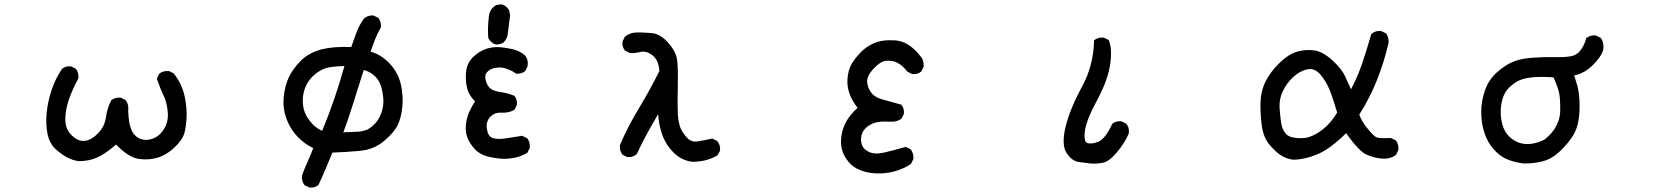

<svg xmlns="http://www.w3.org/2000/svg" viewBox="-20 -717 7540 874"><path d="M337.9 16.6Q311.5 12.7 287.6 0.5Q263.2 -11.7 234.9 -36.6Q205.6 -62.5 196.3 -107.4Q187.5 -150.9 192.4 -202.6Q197.3 -253.9 214.4 -305.7Q222.7 -331.5 234.6 -355.7Q246.6 -379.9 261.7 -402.8L262.2 -403.3L262.7 -403.8Q278.3 -417 302.2 -415H303.2L304.2 -414.6L323.7 -404.8L325.2 -403.8L326.2 -402.8Q338.9 -385.7 336.9 -361.8V-360.4L336.4 -359.4Q323.7 -336.4 313 -312.5Q302.2 -288.6 293.5 -263.7Q285.2 -239.3 281 -215.8Q276.9 -192.4 277.3 -169.9Q277.8 -147.9 285.6 -130.4Q293.5 -112.8 308.6 -98.9Q323.7 -85 338.6 -79.3Q353.5 -73.7 368.2 -76.2Q398.4 -80.6 427.2 -111.3Q456.5 -142.1 461.9 -181.6Q467.8 -223.6 485.8 -259.3L486.8 -260.7L487.8 -261.7Q504.9 -274.4 528.8 -272.5H529.8L530.8 -272L550.3 -262.2L551.8 -261.7L552.2 -260.3Q567.4 -241.2 563.5 -213.4Q564 -196.8 565.4 -182.4Q566.9 -168 569.3 -156Q571.8 -144 575.2 -134.3Q578.6 -124.5 582.8 -116.7Q586.9 -108.9 592.3 -103.5Q618.2 -75.7 656.2 -81.1Q675.8 -84 691.7 -93.8Q707.5 -103.5 720.2 -120.6Q746.1 -155.3 744.1 -198.7Q743.7 -210 742.2 -220.7Q740.7 -231.4 738.5 -241.5Q736.3 -251.5 733.2 -261.2Q730 -271 725.6 -279.8Q716.8 -298.3 709.2 -317.6Q701.7 -336.9 694.8 -356.4L693.8 -358.9L694.8 -360.8L704.6 -380.4L705.6 -381.8L706.5 -382.8Q715.3 -389.2 725.8 -391.8Q736.3 -394.5 748.5 -393.6H749.5L750.5 -393.1L770 -383.3L771.5 -382.8L772 -381.3Q790 -358.4 802 -333Q814 -307.6 820.3 -279.8Q832 -224.1 829.1 -179.2Q826.2 -134.8 818.4 -107.9Q814 -93.8 803.2 -78.4Q792.5 -63 774.9 -46.4Q763.7 -35.6 751.5 -26.9Q739.3 -18.1 726.8 -11.5Q714.4 -4.9 701.2 -0.5Q661.6 12.7 613.8 6.8Q566.4 1 508.3 -59.1Q459.5 -16.6 423.3 -0.5Q385.3 16.6 338.9 16.6H338.4Z M1387.2 136.2 1367.7 126.5 1366.2 125.5 1365.2 124.5Q1352.5 107.4 1354.5 83.5V82.5L1355 82Q1358.9 70.8 1363 59.8Q1367.2 48.8 1371.8 38.1Q1376.5 27.3 1381.3 16.6Q1394.5 -12.2 1405.8 -43Q1366.7 -61 1334.5 -94.7Q1327.6 -102.1 1321.5 -109.6Q1315.4 -117.2 1310.1 -125.2Q1304.7 -133.3 1299.8 -141.8Q1294.9 -150.4 1291 -159.4Q1287.1 -168.5 1283.7 -177.7Q1266.6 -224.6 1271.5 -274.9Q1276.4 -324.7 1293.5 -362.8Q1302.2 -381.8 1315.7 -400.9Q1329.1 -419.9 1347.2 -438.5Q1366.2 -458 1390.1 -471.2Q1414.1 -484.4 1442.9 -492.2Q1498.5 -506.3 1579.1 -502.9Q1584.5 -519 1590.3 -535.2Q1596.2 -551.3 1602.1 -567.4Q1614.7 -602.5 1636.7 -632.3L1637.2 -632.8L1637.7 -633.3Q1655.3 -648.4 1679.2 -646.5H1680.2L1681.2 -646L1700.7 -636.2L1702.1 -635.3L1703.1 -634.3Q1715.8 -617.2 1713.9 -593.3V-591.8L1712.9 -590.8Q1697.8 -564 1686 -534.7Q1684.6 -530.3 1682.9 -525.6Q1681.2 -521 1679.4 -516.6Q1677.7 -512.2 1676 -507.8Q1674.3 -503.4 1672.9 -499Q1671.4 -494.6 1669.9 -490.2Q1668.5 -485.8 1667 -481.9Q1682.1 -478 1696.5 -470.9Q1710.9 -463.9 1724.4 -453.9Q1737.8 -443.8 1751 -430.7Q1764.6 -417 1775.1 -401.4Q1785.6 -385.7 1793 -368.7Q1800.3 -351.6 1804.7 -333.5Q1816.4 -278.8 1811.5 -231Q1806.6 -183.1 1791.5 -149.9Q1776.4 -116.7 1730 -76.7Q1683.1 -36.1 1617.7 -30.3Q1556.2 -24.4 1493.2 -22.5Q1478.5 13.7 1463.4 49.3Q1447.8 86.4 1430.2 123.5L1429.7 124.5L1428.7 125.5Q1413.1 138.7 1389.2 136.7H1388.2ZM1446.8 -121.6Q1477.1 -195.3 1502.4 -269.5Q1527.3 -342.3 1547.9 -416.5Q1516.1 -415.5 1494.1 -412.8Q1472.2 -410.2 1460 -405.8Q1433.6 -396 1411.1 -376.5Q1399.9 -366.7 1391.4 -356.2Q1382.8 -345.7 1377.4 -335Q1365.7 -313.5 1361.1 -289.8Q1356.4 -266.1 1359.4 -239.7Q1360.8 -226.6 1364.3 -214.8Q1367.7 -203.1 1373.5 -192.4Q1376 -187 1379.4 -181.6Q1382.8 -176.3 1387 -170.9Q1391.1 -165.5 1395.8 -160.2Q1400.4 -154.8 1405.3 -149.4Q1423.8 -131.3 1446.8 -121.6ZM1652.8 -127.4Q1670.4 -136.7 1688.5 -156.2Q1697.8 -166 1704.8 -178.7Q1711.9 -191.4 1717.3 -207Q1727.5 -237.8 1724.6 -271Q1723.6 -282.2 1721.9 -292.7Q1720.2 -303.2 1717.8 -312.7Q1715.3 -322.3 1712.4 -331.1Q1703.1 -356.9 1680.7 -375.5Q1660.6 -392.1 1635.7 -398.4L1590.3 -253.9Q1568.4 -183.1 1543 -114.7Q1552.2 -115.2 1560.8 -115.5Q1569.3 -115.7 1576.9 -116Q1584.5 -116.2 1591.3 -116.7Q1598.1 -117.2 1604.5 -117.2Q1630.4 -118.2 1652.8 -127.4Z M2269 5.9Q2233.4 3.9 2198.7 -4.9Q2162.6 -14.2 2140.1 -39.6Q2134.8 -45.9 2129.9 -52Q2125 -58.1 2121.1 -64.5Q2117.2 -70.8 2113.8 -76.9Q2110.4 -83 2107.9 -89.8Q2097.7 -115.2 2100.6 -147Q2103.5 -178.2 2115.7 -206.5Q2126.5 -231.9 2142.6 -255.9Q2128.9 -268.6 2119.9 -283.4Q2110.8 -298.3 2106.4 -314.9Q2097.7 -350.1 2101.6 -390.1Q2106 -431.6 2134.8 -458.5Q2148.9 -471.7 2163.6 -480.7Q2178.2 -489.7 2193.4 -494.6Q2224.1 -504.9 2257.3 -502Q2268.1 -501 2278.3 -499.5Q2288.6 -498 2298.3 -496.1Q2308.1 -494.1 2317.4 -492.2Q2345.7 -484.9 2368.2 -466.3L2368.7 -465.8Q2386.2 -446.3 2381.8 -416V-415L2381.3 -414.6L2371.6 -395L2371.1 -393.6L2370.1 -393.1Q2354.5 -379.9 2330.6 -381.8H2329.1L2327.6 -382.8Q2322.3 -387.2 2315.7 -390.9Q2309.1 -394.5 2301.5 -397.9Q2293.9 -401.4 2285.6 -404.3Q2261.2 -413.1 2235.8 -408.2Q2227.5 -406.7 2220.5 -404.1Q2213.4 -401.4 2207.5 -397.5Q2201.7 -393.6 2197.3 -388.7Q2184.1 -374.5 2191.4 -350.1Q2198.2 -324.7 2213.4 -313.5Q2229 -301.8 2258.3 -297.9Q2274.4 -295.9 2289.8 -291.7Q2305.2 -287.6 2319.8 -281.7L2320.8 -281.2L2321.8 -280.3Q2335 -264.6 2333 -240.7V-239.7L2332.5 -238.8L2322.8 -219.2L2321.8 -217.3L2320.3 -216.8Q2314 -212.9 2306.9 -210.2Q2299.8 -207.5 2292.5 -206.1Q2285.2 -204.6 2277.3 -204.1Q2269.5 -203.6 2261.2 -204.1Q2258.3 -204.1 2255.1 -204.1Q2252 -204.1 2249 -203.9Q2246.1 -203.6 2243.2 -202.9Q2240.2 -202.1 2237.5 -201.4Q2234.9 -200.7 2232.2 -199.5Q2229.5 -198.2 2226.8 -196.8Q2224.1 -195.3 2221.7 -193.6Q2219.2 -191.9 2216.8 -189.7Q2214.4 -187.5 2211.9 -185.5Q2202.1 -175.3 2198 -161.9Q2193.8 -148.4 2196.3 -131.3Q2200.7 -97.7 2220.2 -89.8Q2241.2 -81.1 2280.8 -86.9Q2322.3 -92.8 2355.5 -98.6L2357.4 -99.1L2358.9 -98.1L2378.4 -88.4L2379.9 -87.4L2380.9 -86.4Q2393.6 -69.3 2391.6 -44.4V-43.5L2391.1 -42.5L2381.3 -22.9L2380.4 -21L2378.9 -20.5Q2354.5 -6.3 2327.6 0Q2314 2.9 2299.6 4.4Q2285.2 5.9 2269.5 5.9ZM2270.5 -522Q2262.2 -518.1 2254.2 -516.1Q2246.1 -514.2 2237.8 -514.6H2237.3H2236.8Q2227.1 -517.1 2218.8 -523.7Q2210.4 -530.3 2204.1 -541L2203.1 -542V-543Q2200.7 -560.1 2201.2 -584.2Q2201.7 -608.4 2205.1 -640.1Q2208.5 -676.3 2238.3 -693.4L2239.3 -694.3H2240.2L2261.7 -697.3H2263.2H2264.2Q2274.4 -694.3 2282.7 -687.7Q2291 -681.2 2296.9 -670.9L2297.4 -669.9L2297.9 -668.9L2301.8 -647.5V-646.5V-645.5L2290 -552.7V-552.2L2289.6 -551.8Q2287.6 -545.9 2284.9 -541Q2282.2 -536.1 2278.8 -531.5Q2275.4 -526.9 2271.5 -523.4L2271 -522.5Z M3131.3 19.5Q3080.1 13.2 3042.5 -26.4Q3035.2 -34.2 3028.6 -42.2Q3022 -50.3 3016.4 -59.1Q3010.7 -67.9 3006.1 -76.9Q3001.5 -85.9 2997.6 -95.5Q2993.7 -105 2990.7 -115.2Q2978.5 -154.8 2976.1 -197.3Q2952.1 -157.2 2929.7 -116.7Q2902.8 -67.9 2879.4 -17.1L2878.9 -16.1L2877.9 -15.1Q2869.1 -7.3 2858.6 -4.2Q2848.1 -1 2836.4 -2H2835.4L2834.5 -2.4L2814.9 -12.2L2813.5 -13.2L2812.5 -14.2Q2799.8 -31.2 2801.8 -55.2V-56.2L2802.2 -57.1Q2820.8 -100.6 2842.5 -142.6Q2864.3 -184.6 2888.7 -224.6Q2900.4 -244.6 2912.4 -265.1Q2924.3 -285.6 2936 -306.6Q2947.8 -327.6 2959 -349.4Q2970.2 -371.1 2981.4 -393.1Q2979 -441.9 2951.2 -464.4Q2923.3 -486.8 2896 -480.5Q2864.7 -473.6 2848.1 -475.6H2846.7L2846.2 -476.1L2826.7 -485.8L2825.2 -486.3L2824.7 -487.3Q2817.9 -495.1 2815.2 -505.1Q2812.5 -515.1 2813.5 -526.9V-527.8L2814 -528.8L2823.7 -548.3L2824.2 -549.8L2825.2 -550.3Q2848.6 -569.3 2879.9 -569.3Q2889.6 -569.3 2900.4 -569.1Q2911.1 -568.8 2922.4 -568.1Q2933.6 -567.4 2945.8 -566.4Q2984.4 -563.5 3019 -525.4Q3036.1 -506.8 3046.4 -489Q3056.6 -471.2 3060.5 -454.1Q3067.4 -421.4 3065.4 -329.1Q3063.5 -237.3 3065.4 -200.7Q3066.4 -182.1 3069.1 -167Q3071.8 -151.9 3075.7 -139.6Q3080.1 -127.4 3087.6 -115.5Q3095.2 -103.5 3106 -91.3Q3126.5 -68.8 3154.3 -73.2Q3185.5 -78.1 3220.2 -85.9L3222.7 -86.4L3224.1 -85.4L3243.7 -75.7L3245.1 -75.2L3245.6 -74.2Q3259.8 -56.6 3257.8 -32.7V-31.2L3257.3 -30.3L3246.6 -10.7L3245.6 -9.3L3244.1 -8.8Q3236.3 -3.9 3227.5 0Q3218.8 3.9 3209.7 7.1Q3200.7 10.3 3190.9 12.7Q3161.6 19.5 3131.8 19.5Z M3965.3 72.3Q3929.7 70.3 3897.5 58.1Q3880.9 52.2 3867.4 42.7Q3854 33.2 3843.3 20.5Q3832.5 7.8 3825.2 -5.6Q3817.9 -19 3813.5 -33.2Q3805.7 -61 3809.6 -94.2Q3813.5 -127.9 3830.6 -160.6Q3846.7 -192.4 3883.8 -226.1Q3858.4 -258.3 3847.2 -290Q3835 -324.2 3837.9 -359.6Q3840.8 -395 3854 -420.9Q3867.2 -445.8 3893.6 -474.1Q3902.3 -483.9 3912.4 -492.2Q3922.4 -500.5 3933.6 -507.3Q3944.8 -514.2 3957 -520Q3994.1 -537.1 4054.7 -533.2Q4116.2 -529.3 4167.5 -463.9Q4177.2 -454.1 4181.4 -441.7Q4185.5 -429.2 4184.6 -414.6V-413.6L4184.1 -412.6L4174.3 -393.1L4173.8 -391.6L4172.9 -391.1Q4165 -384.3 4155 -381.6Q4145 -378.9 4133.3 -379.9H4132.3L4131.3 -380.4L4111.8 -390.1L4110.4 -390.6L4109.9 -391.6Q4101.6 -401.9 4093.5 -409.9Q4085.4 -418 4077.9 -423.3Q4070.3 -428.7 4063.5 -432.1Q4042 -442.4 4014.6 -440.4Q3988.3 -438.5 3955.6 -403.3Q3923.3 -368.2 3927.7 -339.8Q3929.2 -330.1 3932.1 -321.3Q3935.1 -312.5 3939.5 -304.9Q3943.8 -297.4 3949.7 -291Q3951.7 -288.6 3954.1 -286.4Q3956.5 -284.2 3959.2 -282.2Q3961.9 -280.3 3964.6 -278.3Q3967.3 -276.4 3970.5 -274.7Q3973.6 -272.9 3977.1 -271.5Q3980.5 -270 3984.1 -268.6Q3987.8 -267.1 3991.7 -265.9Q3995.6 -264.6 3999.5 -263.7Q4033.7 -254.9 4080.6 -241.2L4082.5 -240.7L4083.5 -239.3Q4090.3 -231.4 4093 -221.4Q4095.7 -211.4 4094.7 -199.7V-198.7L4094.2 -197.8L4084.5 -178.2L4083.5 -176.8L4082.5 -175.8Q4061 -161.1 4033.7 -163.1Q3973.1 -167 3944.3 -150.9Q3915.5 -135.3 3905.8 -112.8Q3896 -90.3 3901.4 -64.9Q3906.7 -40 3933.6 -26.4Q3960.9 -12.2 4006.3 -22.9Q4054.2 -34.2 4101.1 -47.9L4103 -48.3L4105 -47.4L4124.5 -37.6L4126 -36.6L4127 -35.6Q4139.6 -17.1 4137.7 6.3V7.3L4137.2 8.3L4127.4 27.8L4126.5 29.3L4125.5 30.3Q4108.4 41.5 4089.8 49.6Q4071.3 57.6 4051.3 63.2Q4031.2 68.8 4009.8 71Q3988.3 73.2 3965.3 72.3Z M4945.3 27.3Q4918.5 23.4 4891.1 20.5Q4860.8 17.1 4835.9 -19.3Q4811 -55.7 4830.1 -137.7Q4849.1 -217.8 4903.8 -319.3Q4931.2 -369.1 4945.1 -421.9Q4959 -474.6 4960 -530.3V-533.2L4962.4 -535.2Q4979.5 -547.9 5003.4 -545.9H5004.4L5005.4 -545.4L5024.9 -535.6L5026.9 -534.7L5027.8 -532.7Q5043.9 -494.1 5033.2 -420.9Q5029.3 -397 5021.5 -371.1Q5013.7 -345.2 5001.7 -317.6Q4989.7 -290 4974.1 -260.7Q4926.8 -174.8 4918.9 -122.6Q4917.5 -112.3 4917 -103.5Q4916.5 -94.7 4917.2 -88.6Q4918 -82.5 4919.4 -77.9Q4920.9 -73.2 4923.1 -70.6Q4925.3 -67.9 4928.2 -66.9Q4936.5 -63 4949.2 -64Q4961.9 -64.9 4978.5 -71.3Q5010.3 -83.5 5042.5 -151.9L5043 -152.8L5043.9 -153.8Q5051.8 -160.6 5061.8 -163.3Q5071.8 -166 5083.5 -165H5084.5L5085.4 -164.6L5105 -154.8L5106 -154.3L5106.9 -153.3Q5114.7 -144.5 5117.4 -133.3Q5120.1 -122.1 5118.2 -109.4V-108.9L5117.7 -107.9Q5107.9 -85.4 5094.5 -64.5Q5081.1 -43.5 5064 -23.4Q5029.8 17.1 5002.4 23.4Q4976.1 29.3 4945.8 27.3Z M5865.2 9.8Q5835 5.9 5809.1 -11.2Q5796.4 -19.5 5783.7 -31.7Q5771 -43.9 5757.8 -59.6Q5731 -92.3 5723.6 -145.5Q5716.8 -197.8 5717.8 -249Q5718.3 -274.9 5723.9 -298.8Q5729.5 -322.8 5740 -344.2Q5750.5 -365.7 5766.1 -387Q5781.7 -408.2 5803.2 -429.2Q5816.9 -442.9 5830.8 -453.4Q5844.7 -463.9 5858.6 -471.2Q5872.6 -478.5 5886.2 -482.4Q5926.3 -493.2 5964.8 -487.3Q6003.4 -481 6046.9 -440.9Q6068.4 -420.9 6082.5 -402.6Q6096.7 -384.3 6104 -367.7Q6109.9 -354 6116.5 -339.6Q6123 -325.2 6129.9 -310.5Q6140.1 -329.6 6148.9 -348.6Q6157.7 -367.7 6165.5 -387Q6173.3 -406.2 6180.2 -426.8Q6202.6 -493.2 6221.7 -560.1L6222.2 -562L6223.6 -563Q6241.2 -578.1 6265.1 -576.2H6266.1L6267.1 -575.7L6287.6 -565.9L6289.1 -565.4L6290 -564Q6296.4 -555.2 6299.1 -544.7Q6301.8 -534.2 6300.8 -522V-521.5V-521Q6280.8 -434.6 6248 -352.5Q6215.8 -271 6167.5 -195.3Q6172.4 -181.2 6181.4 -165.5Q6190.4 -149.9 6203.6 -133.8Q6231.4 -99.1 6244.1 -92.8Q6256.3 -85.9 6310.1 -88.9H6312L6313 -88.4L6332.5 -78.6L6334 -77.6L6335 -76.7Q6347.7 -59.6 6345.7 -35.6V-34.7L6345.2 -33.7L6335.4 -13.2L6334.5 -11.7L6333.5 -10.7Q6306.2 7.8 6270.5 4.9Q6253.4 3.4 6236.1 -1Q6218.8 -5.4 6201.2 -12.7Q6167.5 -26.9 6107.4 -110.8Q6073.2 -76.7 6041.7 -53Q6010.3 -29.3 5981 -16.6Q5919.9 9.8 5866.2 9.8H5865.7ZM5951.7 -98.1Q5987.8 -113.3 6018.6 -143.1Q6028.3 -152.3 6037.1 -162.6Q6045.9 -172.9 6053.2 -183.3Q6060.5 -193.8 6066.9 -204.6Q6051.8 -255.9 6036.6 -297.9Q6033.2 -306.2 6029.8 -314.2Q6026.4 -322.3 6022.2 -330.3Q6018.1 -338.4 6013.4 -345.9Q6008.8 -353.5 6003.4 -360.8Q5998 -368.2 5992.7 -375Q5965.3 -408.7 5931.6 -401.4Q5914.1 -397.9 5897.7 -388.9Q5881.3 -379.9 5866.2 -365.7Q5851.1 -351.6 5839.1 -335.2Q5827.1 -318.8 5818.8 -300.3Q5814.5 -291 5811.5 -281.7Q5808.6 -272.5 5806.9 -263.2Q5805.2 -253.9 5804.7 -244.6Q5804.2 -235.4 5804.7 -226.1Q5807.6 -187 5811.5 -159.2Q5814.9 -132.3 5831.1 -110.8Q5845.7 -90.8 5887.2 -88.4Q5929.2 -85.9 5951.2 -98.1Z M6918.5 27.3Q6880.4 23.4 6845.7 10.3Q6810.1 -2.9 6780.3 -36.6Q6750.5 -70.3 6736.8 -113.3Q6722.7 -156.2 6722.7 -207Q6722.7 -257.8 6739.7 -305.7Q6756.8 -354 6792.5 -386.2Q6827.6 -418 6863.8 -434.1Q6899.9 -450.2 6954.1 -454.1Q7007.8 -458 7059.1 -457Q7084.5 -456.5 7103.5 -457.8Q7122.6 -459 7135.3 -461.9Q7159.7 -467.3 7175.8 -489.7Q7192.9 -513.2 7200.2 -541.5L7200.7 -543.5L7202.6 -544.9Q7219.7 -557.6 7243.7 -555.7H7244.6L7245.6 -555.2L7265.1 -545.4L7266.6 -544.4L7267.6 -543.5Q7282.7 -522 7278.3 -490.2V-489.7L7277.8 -489.3Q7268.1 -457 7228.5 -418.5Q7191.9 -382.8 7145.5 -373.5Q7148.4 -365.2 7150.9 -357.4Q7153.3 -349.6 7155.5 -342Q7157.7 -334.5 7160.2 -326.7Q7167 -300.8 7169.4 -267.1Q7171.9 -233.4 7168.5 -190.9Q7166.5 -169.4 7161.6 -150.4Q7156.7 -131.3 7148.9 -114.7Q7132.8 -81.5 7092.3 -39.6Q7050.8 3.4 7008.3 15.6Q6966.8 27.3 6918.9 27.3ZM7011.2 -82Q7030.8 -97.7 7043.9 -113.3Q7057.1 -128.9 7064.9 -145Q7073.2 -161.6 7077.4 -177Q7081.5 -192.4 7082 -206.1Q7082.5 -220.7 7082.3 -235.4Q7082 -250 7081.1 -264.2Q7079.1 -293 7070.8 -317.4Q7062.5 -340.8 7051.8 -364.7Q7028.8 -366.7 7006.8 -366.9Q6984.9 -367.2 6963.9 -365.7Q6920.4 -362.3 6896 -351.1Q6883.8 -345.7 6872.1 -337.2Q6860.4 -328.6 6848.6 -317.4Q6826.7 -294.9 6818.4 -262.2Q6809.6 -229 6811.5 -195.8Q6812.5 -179.2 6815.7 -164.1Q6818.8 -148.9 6823.7 -135.7Q6834 -109.9 6853.5 -92.3Q6873 -74.7 6897.2 -66.7Q6921.4 -58.6 6951.7 -62.5Q6966.3 -64.5 6981.2 -69.3Q6996.1 -74.2 7011.2 -82Z"/></svg>

Font: NaikaiFont
Style: SemiBold
Weight: 600
Version: Version 1.89